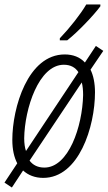

<svg xmlns="http://www.w3.org/2000/svg" viewBox="-21 -784 481 857"><path d="M246 -613V-604H279C324 -639 397 -715 427 -756V-764H364C339 -721 291 -660 246 -613ZM32 53 82 -23C105 -2 135 10 172 10C331 10 403 -218 403 -372C403 -412 396 -447 383 -473L440 -557L407 -579L358 -505C336 -529 305 -541 268 -541C103 -541 34 -303 34 -160C34 -116 42 -82 56 -55L-1 31ZM329 -462 95 -110C90 -124 87 -144 87 -167C89 -299 152 -495 264 -495C294 -495 315 -483 329 -462ZM177 -36C148 -36 126 -47 111 -67L344 -416C348 -401 350 -382 350 -360C347 -219 285 -36 177 -36Z"/></svg>

Font: Noto Sans Condensed Light
Style: Italic
Weight: 300
Width: 3
Italic angle: -12°
Designer: Monotype Design Team
Foundry: Monotype Imaging Inc.
Version: Version 2.013